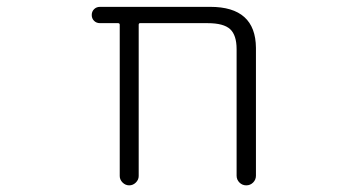

<svg xmlns="http://www.w3.org/2000/svg" viewBox="-20 -565 1040 563"><path d="M673.8 -420.9Q673.8 -461.9 654.8 -479.5Q635.7 -497.1 588.9 -497.1H390.6Q386.7 -497.1 386.7 -492.2V-48.8Q386.7 -38.1 378.4 -29.8Q370.1 -21.5 358.9 -21.5Q347.7 -21.5 339.4 -29.8Q331.1 -38.1 331.1 -48.8V-492.2Q331.1 -497.1 326.2 -497.1H273.4Q262.7 -497.1 255.9 -503.9Q249 -510.7 249 -521Q249 -531.2 255.9 -538.1Q262.7 -544.9 273.4 -544.9H596.7Q729.5 -544.9 730.5 -424.8V-49.8Q730.5 -38.1 722.2 -29.8Q713.9 -21.5 702.1 -21.5Q690.4 -21.5 682.1 -29.8Q673.8 -38.1 673.8 -49.8Z"/></svg>

Font: Rounded-L Mgen+ 1mn light
Style: Regular
Weight: 200
Designer: [Source Han Sans]
Ryoko NISHIZUKA  (kana & ideographs); Paul D. Hunt (Latin, Greek & Cyrillic); Wenlong ZHANG  (bopomofo
Version: Version 1.059.20150602